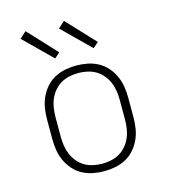

<svg xmlns="http://www.w3.org/2000/svg" viewBox="-113 -844 826 941"><g transform="rotate(-15 300.0 -373.5)"><path d="M300 8Q272 8 243.5 2.5Q215 -3 190 -16.5Q165 -30 146 -51.5Q127 -73 115 -99Q103 -125 98.5 -153.5Q94 -182 94 -210V-310Q94 -338 98.5 -366.5Q103 -395 115 -421Q127 -447 146 -468.5Q165 -490 190 -503.5Q215 -517 243.5 -522.5Q272 -528 300 -528Q328 -528 356.5 -522.5Q385 -517 410 -503.5Q435 -490 454 -468.5Q473 -447 485 -421Q497 -395 501.5 -366.5Q506 -338 506 -310V-210Q506 -182 501.5 -153.5Q497 -125 485 -99Q473 -73 454 -51.5Q435 -30 410 -16.5Q385 -3 356.5 2.5Q328 8 300 8ZM300 -30Q323 -30 346 -35Q369 -40 388.5 -51.5Q408 -63 423 -81Q438 -99 447 -120Q456 -141 459.5 -164Q463 -187 463 -210V-310Q463 -333 459.5 -356Q456 -379 447 -400Q438 -421 423 -439Q408 -457 388.5 -468.5Q369 -480 346 -485Q323 -490 300 -490Q277 -490 254 -485Q231 -480 211.5 -468.5Q192 -457 177 -439Q162 -421 153 -400Q144 -379 140.5 -356Q137 -333 137 -310V-210Q137 -187 140.5 -164Q144 -141 153 -120Q162 -99 177 -81Q192 -63 211.5 -51.5Q231 -40 254 -35Q277 -30 300 -30ZM405 -588 266 -725 299 -755 433 -612ZM210 -588 71 -725 104 -755 237 -612Z"/></g></svg>

Font: Iosevka Etoile Extralight
Style: Regular
Weight: 200
Designer: Belleve Invis
Foundry: Belleve Invis
Version: Version 22.1.2; ttfautohint (v1.8.4)